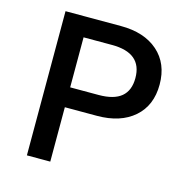

<svg xmlns="http://www.w3.org/2000/svg" viewBox="-99 -754 825 849"><g transform="rotate(15 313.5 -330.0)"><path d="M584 -454Q584 -358 521.5 -303.5Q459 -249 352 -249H205V0H98V-660H205H352Q459 -660 521.5 -605Q584 -550 584 -454ZM473 -454Q473 -569 335 -569H205V-340H335Q405 -340 439 -368.5Q473 -397 473 -454Z"/></g></svg>

Font: Work Sans Medium
Style: Regular
Weight: 500
Designer: Wei Huang
Foundry: Wei Huang
Version: Version 1.500